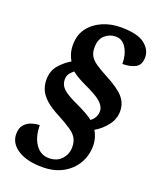

<svg xmlns="http://www.w3.org/2000/svg" viewBox="-159 -853 865 1061"><g transform="rotate(20 274.0 -322.5)"><path d="M221 115Q128 115 75.5 80.5Q23 46 23 -8Q23 -44 40.5 -63.5Q58 -83 82.5 -90.5Q107 -98 129 -98Q129 -30 158.5 13Q188 56 237 56Q285 56 312 26Q339 -4 339 -45Q339 -74 328 -95Q317 -116 289.5 -135.5Q262 -155 213 -181Q158 -209 128.5 -236Q99 -263 88 -290.5Q77 -318 77 -346Q77 -400 107 -434Q137 -468 173 -489Q164 -503 156.5 -526Q149 -549 149 -579Q149 -637 179 -677Q209 -717 258.5 -738.5Q308 -760 365 -760Q463 -760 505.5 -727.5Q548 -695 548 -649Q548 -604 517.5 -588Q487 -572 442 -572Q442 -626 419.5 -664Q397 -702 357 -702Q321 -702 293.5 -678Q266 -654 266 -604Q266 -575 277.5 -555.5Q289 -536 314.5 -518.5Q340 -501 383 -478Q460 -438 490 -403Q520 -368 520 -322Q520 -276 490.5 -238Q461 -200 421 -177Q431 -162 438 -139Q445 -116 445 -90Q445 -34 417.5 13Q390 60 339.5 87.5Q289 115 221 115ZM382 -221Q415 -245 415 -285Q415 -306 395.5 -328.5Q376 -351 315 -381Q282 -396 255.5 -410Q229 -424 206 -442Q191 -430 181.5 -416.5Q172 -403 172 -383Q172 -352 195 -329.5Q218 -307 284 -277Q312 -264 338.5 -249.5Q365 -235 382 -221Z"/></g></svg>

Font: Noto Serif ExtraBold
Style: Italic
Weight: 800
Italic angle: -12°
Designer: Monotype Design Team
Foundry: Monotype Imaging Inc.
Version: Version 2.013